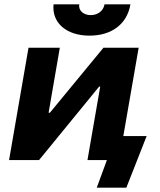

<svg xmlns="http://www.w3.org/2000/svg" viewBox="-20 -741 743 889"><path d="M22 0H161L439 -340H444L385 0H475L428 128H565L659 -111H551L622 -520H459L211 -219H205L257 -520H112ZM394 -576C496 -576 568 -628 584 -721H464C459 -691 433 -671 400 -671C366 -671 342 -693 347 -721H228C219 -637 286 -576 394 -576Z"/></svg>

Font: Fixel Display
Style: Bold Italic
Weight: 700
Italic angle: -10°
Designer: AlfaBravo + MacPaw
Foundry: Kyrylo Tkachov, Marchela Mozhyna, Serhii Makarenko, Maria Weinstein, Zakhar Kryvoshyya
Version: Version 1.210;Glyphs 3.2 (3217)